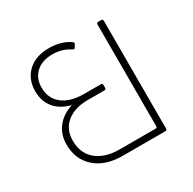

<svg xmlns="http://www.w3.org/2000/svg" viewBox="-127 -680 815 811"><g transform="rotate(-30 280.0 -275.0)"><path d="M250 0Q166 0 117 -43.5Q68 -87 68 -160Q68 -209 95.5 -243.5Q123 -278 171 -293Q120 -306 93 -339Q66 -372 66 -420Q66 -479 104 -514.5Q142 -550 206 -550Q268 -550 309 -520Q314 -516 310 -509L302 -496Q300 -493 297.5 -493Q295 -493 291 -495Q254 -520 206 -520Q156 -520 126.5 -493Q97 -466 97 -420Q97 -368 134.5 -338Q172 -308 240 -308H321Q329 -308 329 -300V-286Q329 -278 321 -278H240Q175 -278 137 -246.5Q99 -215 99 -160Q99 -99 140 -64.5Q181 -30 253 -30H427Q435 -30 435 -38V-534Q435 -542 443 -542H458Q466 -542 466 -534V-8Q466 0 458 0Z"/></g></svg>

Font: LINE Seed Sans TH App Thin
Style: Regular
Weight: 250
Designer: Dalton Maag Ltd | Thai characters by Cadson Demak Co.,Ltd.
Foundry: Dalton Maag Ltd
Version: Version 1.003